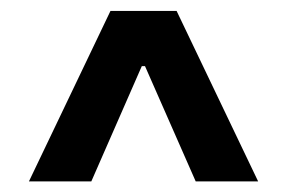

<svg xmlns="http://www.w3.org/2000/svg" viewBox="-20 -731 527 353"><path d="M33.2 -397.5 183.1 -710.9H304.7L454.6 -397.5H339.8L246.6 -609.4H240.7L147.9 -397.5Z"/></svg>

Font: Konkhmer Sleokchher
Style: Regular
Weight: 400
Designer: Suon May Sophanith
Version: Version 1.000; ttfautohint (v1.8.4.7-5d5b);gftools[0.9.23]